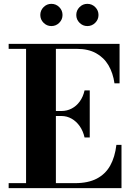

<svg xmlns="http://www.w3.org/2000/svg" viewBox="-20 -978 690 998"><path d="M25 0V-26H115.5V-724H25V-750H601.5V-545H575Q567.5 -598.5 543.8 -638.8Q520 -679 479.2 -701.5Q438.5 -724 380 -724H270.5V-26H370Q438 -26 483 -49.5Q528 -73 552.8 -117.2Q577.5 -161.5 585 -225H611.5V0ZM419.5 -263.5Q412 -297 394.5 -322Q377 -347 352.5 -361Q328 -375 299.5 -375H252V-401H299.5Q328 -401 352.5 -413.8Q377 -426.5 394.5 -450.5Q412 -474.5 419.5 -508H446.5V-263.5ZM434 -842.5Q410.5 -842.5 393.5 -859.5Q376.5 -876.5 376.5 -900Q376.5 -924 393.5 -941Q410.5 -958 434 -958Q458 -958 475 -941Q492 -924 492 -900Q492 -876.5 475 -859.5Q458 -842.5 434 -842.5ZM247 -842.5Q223.5 -842.5 206.5 -859.5Q189.5 -876.5 189.5 -900Q189.5 -924 206.5 -941Q223.5 -958 247 -958Q271 -958 288 -941Q305 -924 305 -900Q305 -876.5 288 -859.5Q271 -842.5 247 -842.5Z"/></svg>

Font: Bodoni Moda SC 9pt
Style: Bold
Weight: 700
Designer: Owen Earl
Foundry: indestructible type
Version: Version 2.005